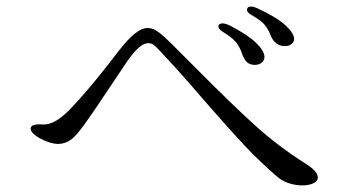

<svg xmlns="http://www.w3.org/2000/svg" viewBox="-20 -680 1040 583"><path d="M800 -577Q793 -594 782 -606.5Q771 -619 741 -636Q730 -643 730 -650Q730 -660 743 -660Q751 -660 763 -654Q821 -627 847 -603Q873 -579 873 -562Q873 -552 865 -546Q857 -540 845 -540Q826 -540 813 -554Q805 -563 800 -577ZM714 -520Q707 -539 696 -552.5Q685 -566 654 -585Q643 -593 643 -600Q643 -604 646.5 -606.5Q650 -609 656 -609Q664 -609 677 -603Q733 -574 758 -549.5Q783 -525 783 -507Q783 -496 774.5 -489.5Q766 -483 754 -483Q734 -483 724 -498Q717 -509 714 -520ZM614 -359Q602 -373 558.5 -423Q515 -473 467 -524Q455 -537 447.5 -543Q440 -549 430 -549Q404 -549 365 -492L312 -413Q265 -342 238 -304.5Q211 -267 197 -257Q178 -243 157 -243Q134 -243 105 -258Q91 -265 82 -273.5Q73 -282 73 -289Q73 -305 110 -302Q145 -300 190.5 -346Q236 -392 310 -486L340 -525Q369 -562 390 -578.5Q411 -595 428 -595Q444 -595 460 -583.5Q476 -572 501 -547L574 -474Q689 -358 757.5 -296.5Q826 -235 908 -183Q945 -160 945 -141Q945 -130 931.5 -123.5Q918 -117 898 -117Q878 -117 857.5 -123.5Q837 -130 821 -144Q767 -191 725.5 -235Q684 -279 614 -359Z"/></svg>

Font: Hina Mincho
Style: Regular
Weight: 400
Designer: satsuyako
Foundry: satsuyako
Version: Version 1.100